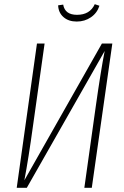

<svg xmlns="http://www.w3.org/2000/svg" viewBox="-20 -888 587 908"><path d="M342.8 -786.1Q304.2 -786.1 280.3 -807.1Q256.3 -828.1 254.9 -862.8L278.8 -866.2Q287.1 -817.9 344.2 -817.9Q405.3 -817.9 428.2 -868.2L450.2 -860.8Q439.5 -826.7 410.2 -806.4Q380.9 -786.1 342.8 -786.1ZM511.2 -682.1 414.1 0H378.9L433.1 -386.2Q457 -555.7 475.1 -647L106.9 0H59.1L154.8 -682.1H190.9L136.2 -293.9Q114.7 -137.2 95.2 -35.2L461.9 -682.1Z"/></svg>

Font: Fira Sans Compressed UltraLight
Style: Italic
Weight: 200
Width: 3
Italic angle: -8°
Designer: Carrois Corporate & Edenspiekermann AG
Foundry: Carrois Corporate GbR & Edenspiekermann AG
Version: Version 4.203;PS 004.203;hotconv 1.0.88;makeotf.lib2.5.64775